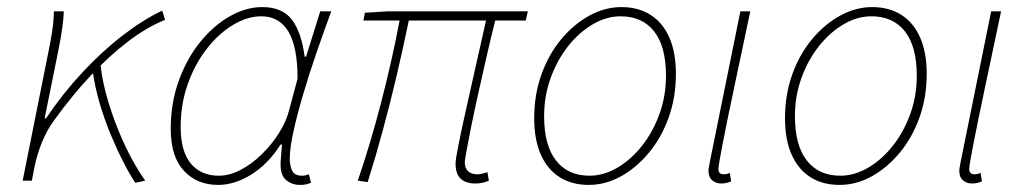

<svg xmlns="http://www.w3.org/2000/svg" viewBox="-20 -510 2904 542"><path d="M44 0 116 -360Q122 -389 127 -420Q132 -451 132 -478H160Q160 -462 156 -433Q152 -404 146 -374L106 -176H110Q157 -246 213 -306Q269 -366 327 -410.5Q385 -455 438 -480L446 -454Q394 -433 341 -392.5Q288 -352 235.5 -296Q183 -240 134 -172Q113 -144 98.5 -108.5Q84 -73 76 -32L70 0ZM362 6Q347 -16 329 -51Q311 -86 293 -129Q275 -172 261.5 -218Q248 -264 242 -307L264 -326Q269 -280 283 -232Q297 -184 315.5 -139Q334 -94 354 -58Q374 -22 390 0Z M596 12Q536 12 499 -28Q462 -68 462 -146Q462 -220 485 -283Q508 -346 546 -392.5Q584 -439 629.5 -464.5Q675 -490 720 -490Q777 -490 804 -454.5Q831 -419 840 -350H844L884 -478H915Q893 -418 872 -357Q851 -296 834.5 -239.5Q818 -183 808 -137Q798 -91 798 -62Q798 -43 804.5 -28.5Q811 -14 833 -14Q839 -14 844 -15.5Q849 -17 852 -18L858 6Q850 9 844 10.5Q838 12 827 12Q805 12 788.5 -1Q772 -14 772 -46Q772 -55 773.5 -70.5Q775 -86 776 -102H772Q738 -48 690.5 -18Q643 12 596 12ZM598 -14Q628 -14 659.5 -30.5Q691 -47 719.5 -75Q748 -103 768.5 -136Q789 -169 797 -202L820 -288Q820 -378 794 -421Q768 -464 718 -464Q678 -464 637.5 -439.5Q597 -415 563.5 -372Q530 -329 510 -272.5Q490 -216 490 -152Q490 -83 518.5 -48.5Q547 -14 598 -14Z M1322 8Q1295 8 1280.5 -5.5Q1266 -19 1266 -48Q1266 -60 1274.5 -102.5Q1283 -145 1296.5 -205Q1310 -265 1324.5 -330Q1339 -395 1352 -452H1134Q1118 -374 1099.5 -295.5Q1081 -217 1060.5 -141.5Q1040 -66 1018 4L990 0Q1026 -105 1056.5 -223Q1087 -341 1108 -452H1006L1010 -474L1074 -478H1470L1464 -452H1378Q1366 -405 1354 -352Q1342 -299 1330.5 -248Q1319 -197 1310.5 -154.5Q1302 -112 1297 -84.5Q1292 -57 1292 -52Q1292 -36 1301 -27Q1310 -18 1328 -18Q1333 -18 1340 -19.5Q1347 -21 1356 -24L1360 0Q1354 3 1344 5.5Q1334 8 1322 8Z M1642 12Q1594 12 1559.5 -10Q1525 -32 1506.5 -74Q1488 -116 1488 -176Q1488 -243 1508.5 -300Q1529 -357 1564.5 -399.5Q1600 -442 1644 -466Q1688 -490 1734 -490Q1782 -490 1816.5 -468Q1851 -446 1869.5 -404Q1888 -362 1888 -302Q1888 -235 1867.5 -178Q1847 -121 1811.5 -78.5Q1776 -36 1732.5 -12Q1689 12 1642 12ZM1644 -14Q1684 -14 1722.5 -36.5Q1761 -59 1792 -98Q1823 -137 1841.5 -188Q1860 -239 1860 -296Q1860 -379 1826.5 -421.5Q1793 -464 1732 -464Q1692 -464 1653.5 -441.5Q1615 -419 1584 -380Q1553 -341 1534.5 -290Q1516 -239 1516 -182Q1516 -100 1549.5 -57Q1583 -14 1644 -14Z M2016 8Q2001 8 1990.5 -1Q1980 -10 1980 -28Q1980 -33 1981.5 -40Q1983 -47 1984 -54L2070 -478H2098Q2073 -360 2052.5 -263Q2032 -166 2020 -104.5Q2008 -43 2008 -32Q2008 -25 2012 -21.5Q2016 -18 2023 -18Q2026 -18 2029.5 -18.5Q2033 -19 2040 -22L2044 2Q2037 5 2030.5 6.5Q2024 8 2016 8Z M2350 12Q2302 12 2267.5 -10Q2233 -32 2214.5 -74Q2196 -116 2196 -176Q2196 -243 2216.5 -300Q2237 -357 2272.5 -399.5Q2308 -442 2352 -466Q2396 -490 2442 -490Q2490 -490 2524.5 -468Q2559 -446 2577.5 -404Q2596 -362 2596 -302Q2596 -235 2575.5 -178Q2555 -121 2519.5 -78.5Q2484 -36 2440.5 -12Q2397 12 2350 12ZM2352 -14Q2392 -14 2430.5 -36.5Q2469 -59 2500 -98Q2531 -137 2549.5 -188Q2568 -239 2568 -296Q2568 -379 2534.5 -421.5Q2501 -464 2440 -464Q2400 -464 2361.5 -441.5Q2323 -419 2292 -380Q2261 -341 2242.5 -290Q2224 -239 2224 -182Q2224 -100 2257.5 -57Q2291 -14 2352 -14Z M2724 8Q2709 8 2698.5 -1Q2688 -10 2688 -28Q2688 -33 2689.5 -40Q2691 -47 2692 -54L2778 -478H2806Q2781 -360 2760.5 -263Q2740 -166 2728 -104.5Q2716 -43 2716 -32Q2716 -25 2720 -21.5Q2724 -18 2731 -18Q2734 -18 2737.5 -18.5Q2741 -19 2748 -22L2752 2Q2745 5 2738.5 6.5Q2732 8 2724 8Z"/></svg>

Font: Source Sans 3
Style: Italic
Weight: 200
Italic angle: -11°
Designer: Paul D. Hunt
Foundry: Adobe
Version: Version 3.046;hotconv 1.0.118;makeotfexe 2.5.65603